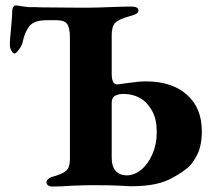

<svg xmlns="http://www.w3.org/2000/svg" viewBox="-20 -678 782 703"><path d="M150 -10Q150 -16 156 -22Q162 -28 173 -31Q209 -41 222.5 -53Q236 -65 236 -96V-539Q236 -575 226.5 -589.5Q217 -604 187 -604H152Q104 -604 87 -581.5Q70 -559 63 -524Q61 -513 50 -497.5Q39 -482 33 -482Q28 -482 22 -492Q16 -502 16 -515Q16 -533 20 -569Q25 -622 25 -641Q25 -646 28.5 -652Q32 -658 38 -658Q45 -658 60 -655L84 -652Q114 -652 135 -651L253 -650H312Q332 -650 382 -652Q436 -654 459 -654Q487 -654 487 -640Q487 -632 479 -627.5Q471 -623 456 -619Q415 -608 402 -594.5Q389 -581 389 -550V-408Q389 -370 408 -369Q414 -369 451 -374.5Q488 -380 515 -380Q609 -380 664 -331.5Q719 -283 719 -198Q719 -146 702.5 -112.5Q686 -79 666.5 -63Q647 -47 617 -30Q587 -12 548.5 -4Q510 4 458 4Q452 4 421.5 2Q391 0 313 0Q293 0 243 2Q206 5 171 5Q162 5 156 0.5Q150 -4 150 -10ZM554 -193Q554 -241 538 -270Q522 -299 502 -313Q472 -334 432 -334Q416 -334 408 -330Q389 -325 389 -301V-100Q389 -70 402 -54Q417 -36 444 -36Q472 -36 497 -56.5Q522 -77 538 -113.5Q554 -150 554 -193Z"/></svg>

Font: EB Garamond
Style: Bold
Weight: 700
Designer: Georg Duffner and Octavio Pardo
Foundry: Georg Duffner
Version: Version 1.000; ttfautohint (v1.6)